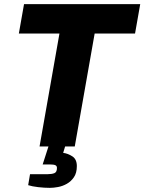

<svg xmlns="http://www.w3.org/2000/svg" viewBox="-20 -707 697 927"><path d="M171 0 267 -545H71L96 -687H657L632 -545H437L341 0ZM221 200Q194 200 164 196.5Q134 193 116 187L125 134H210Q230 134 242.5 129Q255 124 255 104Q255 94 247 90.5Q239 87 221 87H186L223 -28H303L285 31Q308 34 329.5 48Q351 62 351 95Q351 128 337 148.5Q323 169 302.5 180.5Q282 192 260 196Q238 200 221 200Z"/></svg>

Font: Archivo SemiCondensed ExtraBold
Style: Italic
Weight: 800
Width: 4
Italic angle: -10°
Designer: Hector Gatti
Foundry: Omnibus-Type
Version: Version 2.001